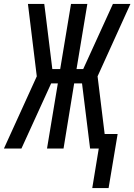

<svg xmlns="http://www.w3.org/2000/svg" viewBox="-37 -755 683 976"><path d="M432 201 465 0H421L380 -331H340L286 0H202L257 -331H223L72 0H-17L150 -367L105 -735H188L194 -688L229 -404H269L324 -735H407L352 -404H386L537 -735H626L459 -367L495 -74H561L515 201Z"/></svg>

Font: Iosevka SS04 Extended
Style: Italic
Weight: 400
Width: 7
Italic angle: -9°
Monospace: yes
Designer: Belleve Invis
Foundry: Belleve Invis
Version: Version 19.0.0; ttfautohint (v1.8.4)